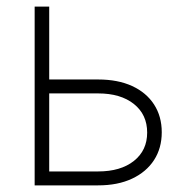

<svg xmlns="http://www.w3.org/2000/svg" viewBox="-20 -559 561 579"><path d="M117.7 -319.3H275.9Q335.4 -319.3 378.4 -299.6Q421.4 -279.8 444.6 -243.9Q467.8 -208 467.8 -160.2Q467.8 -112.3 444.6 -76.4Q421.4 -40.5 378.4 -20.3Q335.4 0 275.9 0H84.5V-539.1H128.4V-42H275.9Q343.8 -42 383.8 -73.7Q423.8 -105.5 423.8 -159.2Q423.8 -213.4 383.8 -245.4Q343.8 -277.3 275.9 -277.3H117.7Z"/></svg>

Font: Inter 18pt ExtraLight
Style: Regular
Weight: 250
Designer: Rasmus Andersson
Foundry: rsms
Version: Version 4.001;git-66647c0bb